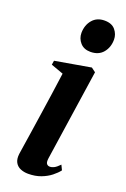

<svg xmlns="http://www.w3.org/2000/svg" viewBox="-146 -786 556 845"><g transform="rotate(20 132.0 -363.5)"><path d="M103.5 11Q84 11 67.8 4.2Q51.5 -2.5 43 -17.8Q34.5 -33 37.5 -58Q39 -67.5 43.2 -95.5Q47.5 -123.5 53.8 -164.5Q60 -205.5 67.2 -254.2Q74.5 -303 82 -354.8Q89.5 -406.5 96 -455L38 -476L41 -495.5L208 -524.5L228 -509.5L165 -83.5Q162.5 -64.5 168 -57.8Q173.5 -51 182.5 -51Q193 -51 203.2 -56.5Q213.5 -62 228 -77L239 -54Q227.5 -39 208.5 -24Q189.5 -9 163.2 1Q137 11 103.5 11ZM177.5 -587Q147 -587 129.8 -606.5Q112.5 -626 112.5 -652.5Q113 -689 133.8 -713.5Q154.5 -738 190.5 -738Q224.5 -738 241 -718Q257.5 -698 257.5 -673Q257.5 -637 236.8 -612Q216 -587 177.5 -587Z"/></g></svg>

Font: Merriweather 120pt SemiBold
Style: Italic
Weight: 600
Italic angle: -7.8°
Version: Version 2.101